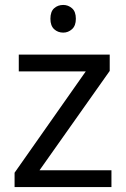

<svg xmlns="http://www.w3.org/2000/svg" viewBox="-20 -757 510 777"><path d="M431 0H39V-58L327 -468H56V-536H424V-470L140 -68H431ZM236 -737Q256 -737 271.5 -723.5Q287 -710 287 -681Q287 -653 271.5 -639Q256 -625 236 -625Q214 -625 199 -639Q184 -653 184 -681Q184 -710 199 -723.5Q214 -737 236 -737Z"/></svg>

Font: Noto Sans Chorasmian
Style: Regular
Weight: 400
Designer: Federico Parra Barrios
Foundry: Google LLC
Version: Version 1.004; ttfautohint (v1.8.4.7-5d5b)